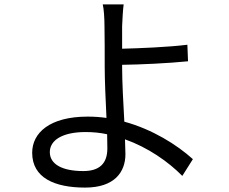

<svg xmlns="http://www.w3.org/2000/svg" viewBox="-20 -805 1040 871"><path d="M466 -196 467 -132C467 -63 431 -29 358 -29C262 -29 206 -60 206 -115C206 -170 265 -206 368 -206C401 -206 434 -203 466 -196ZM541 -785H446C451 -767 454 -722 454 -686C455 -643 455 -561 455 -502C455 -443 459 -351 463 -270C435 -274 407 -276 378 -276C205 -276 126 -202 126 -112C126 2 228 46 366 46C499 46 549 -24 549 -106L547 -173C651 -136 743 -72 807 -7L855 -83C783 -148 672 -218 544 -253C539 -340 534 -437 534 -502V-511C616 -512 744 -518 833 -527L830 -602C740 -591 613 -586 534 -584V-686C535 -716 538 -764 541 -785Z"/></svg>

Font: Noto Sans CJK SC
Style: Regular
Weight: 400
Designer: Ryoko NISHIZUKA 西塚涼子 (kana, bopomofo & ideographs); Paul D. Hunt (Latin, Greek & Cyrillic); Sandoll Communications 산돌커뮤니
Foundry: Adobe
Version: Version 2.004;hotconv 1.0.118;makeotfexe 2.5.65603